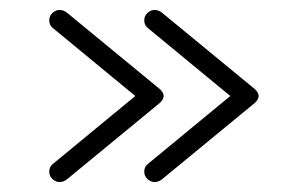

<svg xmlns="http://www.w3.org/2000/svg" viewBox="-20 -487 620 386"><path d="M291 -121Q283 -121 276.5 -127Q270 -133 270 -142Q270 -152 278 -158L443 -294L278 -430Q270 -436 270 -446Q270 -455 276.5 -461Q283 -467 291 -467Q298 -467 305 -462L491 -309Q509 -294 491 -279L305 -126Q298 -121 291 -121ZM100 -121Q92 -121 85.5 -127Q79 -133 79 -142Q79 -152 87 -158L252 -294L87 -430Q79 -436 79 -446Q79 -455 85.5 -461Q92 -467 100 -467Q107 -467 114 -462L300 -309Q318 -294 300 -279L114 -126Q107 -121 100 -121Z"/></svg>

Font: Jura Light
Style: Regular
Weight: 300
Designer: Daniel Johnson, Alexei Vanyashin
Foundry: Daniel Johnson
Version: Version 5.103